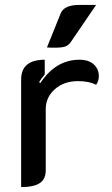

<svg xmlns="http://www.w3.org/2000/svg" viewBox="-20 -752 454 781"><path d="M166 -308V-59Q166 -23 141.5 -7Q117 9 66 9V-428Q66 -509 162 -509V-449Q149 -434 139 -418L144 -414Q207 -509 303 -509Q341 -509 361.5 -490Q382 -471 382 -443Q382 -422 371 -407Q343 -422 297 -422Q240 -422 203 -389Q166 -356 166 -308ZM227 -698Q241 -732 303 -732H371L268 -581Q259 -568 246 -563Q233 -558 202 -558Q183 -558 171 -559Z"/></svg>

Font: K2D Medium
Style: Regular
Weight: 500
Designer: Katatrad Aksorn Co.,Ltd.
Foundry: Cadson Demak Co.,Ltd.
Version: Version 1.000; ttfautohint (v1.6)